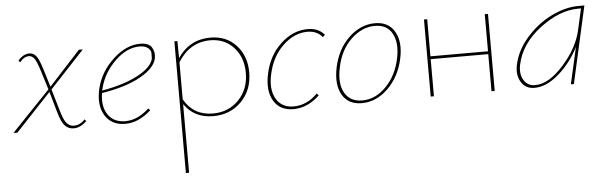

<svg xmlns="http://www.w3.org/2000/svg" viewBox="-46 -566 3199 1010"><g transform="rotate(-5 1553.5 -60.5)"><path d="M334 -11Q367 -11 392 -39L401 -30Q368 3 332 3Q306 3 287.5 -15Q269 -33 254 -84L221 -199L34 0L14 -1L217 -213L185 -316Q170 -364 158 -380Q146 -396 130 -396Q103 -396 82 -368L73 -377Q101 -410 133 -410Q155 -410 169.5 -391.5Q184 -373 200 -320L229 -226L395 -407L415 -406L233 -211L269 -88Q283 -42 298.5 -26.5Q314 -11 334 -11Z M718 -410Q764 -410 779.5 -384.5Q795 -359 789 -327Q779 -277 702.5 -233.5Q626 -190 496 -169Q485 -98 515 -54.5Q545 -11 606 -11Q671 -11 731 -67L741 -57Q675 3 605 3Q532 3 498 -52Q464 -107 484 -194Q505 -281 574.5 -345.5Q644 -410 718 -410ZM773 -327Q773 -339 773.5 -354.5Q774 -370 758.5 -383Q743 -396 714 -396Q646 -396 583.5 -335Q521 -274 501 -194L498 -182Q617 -203 690 -242.5Q763 -282 773 -327Z M1089 -410Q1173 -410 1225 -353.5Q1277 -297 1277 -210Q1277 -117 1218 -57Q1159 3 1069 3Q969 3 916 -74V288L899 289V-407H915L916 -317Q979 -410 1089 -410ZM1068 -11Q1151 -11 1205 -67Q1259 -123 1259 -209Q1259 -291 1211 -343.5Q1163 -396 1087 -396Q979 -396 916 -295V-99Q966 -11 1068 -11Z M1679 -361Q1651 -396 1600 -396Q1531 -396 1471.5 -340Q1412 -284 1392 -194Q1373 -113 1402 -62Q1431 -11 1495 -11Q1564 -11 1621 -68L1631 -58Q1568 3 1492 3Q1421 3 1388.5 -51.5Q1356 -106 1375 -194Q1395 -289 1460 -349.5Q1525 -410 1603 -410Q1660 -410 1691 -372Z M1853 3Q1782 3 1750.5 -51.5Q1719 -106 1737 -194Q1757 -291 1819.5 -350.5Q1882 -410 1958 -410Q2029 -410 2061 -355.5Q2093 -301 2075 -215Q2055 -120 1993 -58.5Q1931 3 1853 3ZM1857 -11Q1927 -11 1983.5 -69Q2040 -127 2058 -215Q2075 -295 2048 -345.5Q2021 -396 1956 -396Q1888 -396 1830 -340.5Q1772 -285 1754 -194Q1736 -110 1764.5 -60.5Q1793 -11 1857 -11Z M2538 -407H2555V0H2538V-196H2234V0H2217V-407H2234V-211H2538Z M3032 -407H3064L2973 0H2957L3001 -194Q2960 -113 2894.5 -55.5Q2829 2 2765 2Q2718 2 2695 -36Q2672 -74 2683 -126Q2699 -203 2757.5 -269Q2816 -335 2890 -371Q2964 -407 3032 -407ZM2769 -12Q2842 -12 2920 -99.5Q2998 -187 3019 -278L3045 -393H3030Q2931 -393 2827 -314Q2723 -235 2700 -126Q2690 -78 2710 -45Q2730 -12 2769 -12Z"/></g></svg>

Font: EauTest Thin
Style: Italic
Weight: 250
Italic angle: -12°
Designer: Christian Thalmann (Catharsis Fonts)
Version: Version 0.001;PS 000.001;hotconv 1.0.88;makeotf.lib2.5.64775